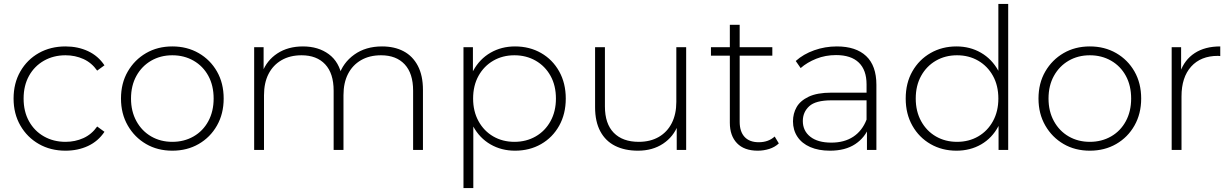

<svg xmlns="http://www.w3.org/2000/svg" viewBox="-20 -762 6264 976"><path d="M313 4Q237 4 177.5 -30Q118 -64 83.5 -124Q49 -184 49 -261Q49 -339 83.5 -399Q118 -459 177.5 -492.5Q237 -526 313 -526Q376 -526 427.5 -502Q479 -478 511 -430L474 -403Q446 -443 404 -462Q362 -481 313 -481Q252 -481 203.5 -453.5Q155 -426 127.5 -376.5Q100 -327 100 -261Q100 -195 127.5 -145.5Q155 -96 203.5 -68.5Q252 -41 313 -41Q362 -41 404 -60Q446 -79 474 -119L511 -92Q479 -44 427.5 -20Q376 4 313 4Z M856 4Q781 4 722.5 -30Q664 -64 629.5 -124Q595 -184 595 -261Q595 -339 629.5 -398.5Q664 -458 722.5 -492Q781 -526 856 -526Q931 -526 990 -492Q1049 -458 1083 -398.5Q1117 -339 1117 -261Q1117 -184 1083 -124Q1049 -64 990 -30Q931 4 856 4ZM856 -41Q916 -41 964 -68.5Q1012 -96 1039 -146Q1066 -196 1066 -261Q1066 -327 1039 -376.5Q1012 -426 964 -453.5Q916 -481 856 -481Q796 -481 748.5 -453.5Q701 -426 673.5 -376.5Q646 -327 646 -261Q646 -196 673.5 -146Q701 -96 748.5 -68.5Q796 -41 856 -41Z M1272 0V-522H1320V-378L1313 -394Q1336 -455 1390 -490.5Q1444 -526 1520 -526Q1598 -526 1651.5 -486.5Q1705 -447 1719 -369L1702 -376Q1723 -443 1781 -484.5Q1839 -526 1922 -526Q1985 -526 2031.5 -501.5Q2078 -477 2104 -427.5Q2130 -378 2130 -305V0H2080V-301Q2080 -389 2037 -435Q1994 -481 1917 -481Q1858 -481 1815 -456Q1772 -431 1749 -386Q1726 -341 1726 -278V0H1676V-301Q1676 -389 1633 -435Q1590 -481 1513 -481Q1454 -481 1411 -456Q1368 -431 1345 -386Q1322 -341 1322 -278V0Z M2598 4Q2529 4 2473.5 -28Q2418 -60 2385.5 -119.5Q2353 -179 2353 -261Q2353 -343 2385.5 -402.5Q2418 -462 2473.5 -494Q2529 -526 2598 -526Q2672 -526 2730.5 -492.5Q2789 -459 2822.5 -399Q2856 -339 2856 -261Q2856 -183 2822.5 -123Q2789 -63 2730.5 -29.5Q2672 4 2598 4ZM2336 194V-522H2384V-351L2376 -260L2386 -169V194ZM2595 -41Q2655 -41 2703 -68.5Q2751 -96 2778.5 -146Q2806 -196 2806 -261Q2806 -327 2778.5 -376.5Q2751 -426 2703 -453.5Q2655 -481 2595 -481Q2535 -481 2487.5 -453.5Q2440 -426 2412.5 -376.5Q2385 -327 2385 -261Q2385 -196 2412.5 -146Q2440 -96 2487.5 -68.5Q2535 -41 2595 -41Z M3223 4Q3156 4 3107 -20.5Q3058 -45 3031.5 -94.5Q3005 -144 3005 -217V-522H3055V-221Q3055 -133 3100 -87Q3145 -41 3227 -41Q3286 -41 3329 -66Q3372 -91 3395 -136.5Q3418 -182 3418 -244V-522H3468V0H3420V-145L3427 -128Q3404 -67 3350.5 -31.5Q3297 4 3223 4Z M3832 4Q3763 4 3726.5 -34Q3690 -72 3690 -138V-636H3740V-143Q3740 -93 3765 -66Q3790 -39 3837 -39Q3886 -39 3918 -68L3939 -33Q3919 -14 3890.5 -5Q3862 4 3832 4ZM3594 -479V-522H3906V-479Z M4387 0V-119L4385 -137V-333Q4385 -406 4345.5 -444Q4306 -482 4230 -482Q4176 -482 4129.5 -463.5Q4083 -445 4050 -416L4025 -452Q4064 -487 4119 -506.5Q4174 -526 4234 -526Q4331 -526 4383 -477Q4435 -428 4435 -331V0ZM4199 4Q4141 4 4098.5 -14.5Q4056 -33 4033.5 -67Q4011 -101 4011 -145Q4011 -185 4029.5 -217.5Q4048 -250 4091 -270.5Q4134 -291 4206 -291H4398V-252H4207Q4126 -252 4093.5 -222Q4061 -192 4061 -147Q4061 -97 4099 -67Q4137 -37 4206 -37Q4272 -37 4317.5 -67Q4363 -97 4385 -154L4399 -120Q4378 -63 4327.5 -29.5Q4277 4 4199 4Z M4842 4Q4769 4 4710.5 -29.5Q4652 -63 4618 -123Q4584 -183 4584 -261Q4584 -340 4618 -399.5Q4652 -459 4710.5 -492.5Q4769 -526 4842 -526Q4911 -526 4966.5 -494Q5022 -462 5054.5 -403Q5087 -344 5087 -261Q5087 -180 5055 -120Q5023 -60 4967.5 -28Q4912 4 4842 4ZM4845 -41Q4905 -41 4952.5 -68.5Q5000 -96 5027.5 -146Q5055 -196 5055 -261Q5055 -327 5027.5 -376.5Q5000 -426 4952.5 -453.5Q4905 -481 4845 -481Q4785 -481 4737.5 -453.5Q4690 -426 4662.5 -376.5Q4635 -327 4635 -261Q4635 -196 4662.5 -146Q4690 -96 4737.5 -68.5Q4785 -41 4845 -41ZM5056 0V-171L5065 -262L5055 -353V-742H5105V0Z M5520 4Q5445 4 5386.5 -30Q5328 -64 5293.5 -124Q5259 -184 5259 -261Q5259 -339 5293.5 -398.5Q5328 -458 5386.5 -492Q5445 -526 5520 -526Q5595 -526 5654 -492Q5713 -458 5747 -398.5Q5781 -339 5781 -261Q5781 -184 5747 -124Q5713 -64 5654 -30Q5595 4 5520 4ZM5520 -41Q5580 -41 5628 -68.5Q5676 -96 5703 -146Q5730 -196 5730 -261Q5730 -327 5703 -376.5Q5676 -426 5628 -453.5Q5580 -481 5520 -481Q5460 -481 5412.5 -453.5Q5365 -426 5337.5 -376.5Q5310 -327 5310 -261Q5310 -196 5337.5 -146Q5365 -96 5412.5 -68.5Q5460 -41 5520 -41Z M5936 0V-522H5984V-379L5979 -395Q6001 -458 6053 -492Q6105 -526 6183 -526V-477Q6180 -477 6177 -477.5Q6174 -478 6171 -478Q6084 -478 6035 -423.5Q5986 -369 5986 -272V0Z"/></svg>

Font: Montserrat Thin Light
Style: Regular
Weight: 300
Version: Version 9.000